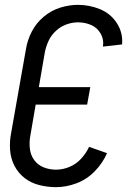

<svg xmlns="http://www.w3.org/2000/svg" viewBox="-20 -763 540 791"><path d="M211 8Q176 8 142 -0.5Q108 -9 81.5 -29.5Q55 -50 39.5 -80Q24 -110 21.5 -145.5Q19 -181 26 -216L87 -561Q93 -598 111 -633Q129 -668 160 -694Q191 -720 228 -731.5Q265 -743 301 -743Q349 -743 392.5 -725Q436 -707 461.5 -667.5Q487 -628 483 -580L404 -571Q409 -599 395 -624Q381 -649 355.5 -660Q330 -671 301 -671Q278 -671 254 -662.5Q230 -654 210.5 -636Q191 -618 180.5 -595.5Q170 -573 165 -549L140 -404H352L339 -332H127L105 -204Q100 -177 103 -150.5Q106 -124 121 -103.5Q136 -83 160 -73.5Q184 -64 211 -64Q239 -64 266.5 -75.5Q294 -87 314.5 -109.5Q335 -132 347 -158L421 -132Q403 -91 370.5 -57.5Q338 -24 295.5 -8Q253 8 211 8Z"/></svg>

Font: Iosevka SS08
Style: Italic
Weight: 400
Italic angle: -10°
Monospace: yes
Designer: Belleve Invis
Foundry: Belleve Invis
Version: 2.1.0; ttfautohint (v1.8.2)